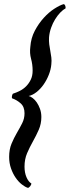

<svg xmlns="http://www.w3.org/2000/svg" viewBox="-20 -766 336 924"><path d="M216 -586Q215 -568 217 -552.5Q219 -537 222 -521.5Q225 -506 227 -490Q229 -474 227 -456Q225 -432 215 -406.5Q205 -381 190 -359.5Q175 -338 156 -323Q137 -308 118 -304Q127 -302 137.5 -294Q148 -286 157 -273Q166 -260 172.5 -242Q179 -224 179 -203Q179 -170 166.5 -141.5Q154 -113 138.5 -85.5Q123 -58 110.5 -29Q98 0 98 36Q98 65 107.5 87Q117 109 131 117Q131 123 125 130.5Q119 138 114 138Q101 134 85 121.5Q69 109 55.5 89.5Q42 70 33 44.5Q24 19 24 -11Q24 -47 35.5 -74.5Q47 -102 61 -126Q75 -150 86.5 -172.5Q98 -195 98 -221Q98 -252 79.5 -268.5Q61 -285 38 -293Q36 -298 38 -305.5Q40 -313 42 -315Q58 -320 75 -328.5Q92 -337 105.5 -350.5Q119 -364 128 -382.5Q137 -401 137 -426Q137 -456 129.5 -483Q122 -510 126 -541Q129 -583 147.5 -618Q166 -653 190.5 -680Q215 -707 241.5 -724Q268 -741 286 -746Q291 -746 294 -738.5Q297 -731 295 -725Q283 -719 270 -705.5Q257 -692 245.5 -673.5Q234 -655 226 -632.5Q218 -610 216 -586Z"/></svg>

Font: Vermiglione SemiBold
Style: Italic
Weight: 600
Italic angle: -11°
Version: Version 1.000